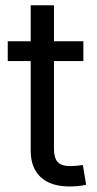

<svg xmlns="http://www.w3.org/2000/svg" viewBox="-20 -689 362 714"><path d="M290 -535.6V-461.9H8.8V-535.6ZM94.2 -669.4H180.7V-136.2Q180.7 -101.6 194.6 -86.4Q208.5 -71.3 242.2 -71.3Q251.5 -71.3 264.4 -72.5Q277.3 -73.7 288.1 -75.2L300.3 -2Q287.1 1.5 270.5 2.9Q253.9 4.4 238.3 4.4Q168.9 4.4 131.6 -30Q94.2 -64.5 94.2 -128.4Z"/></svg>

Font: Inter 20pt
Style: Regular
Weight: 400
Version: Version 4.001;git-66647c0bb